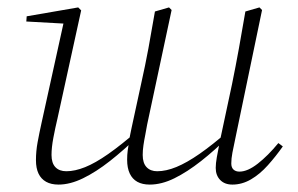

<svg xmlns="http://www.w3.org/2000/svg" viewBox="-20 -486 805 518"><path d="M138 12Q118 12 104.5 4.5Q91 -3 84 -17.5Q77 -32 77 -54Q77 -78 81.5 -102.5Q86 -127 92 -154L153 -431L159 -422L51 -428L52 -442L191 -466L199 -458L135 -166Q129 -141 124 -114.5Q119 -88 119 -68Q119 -46 129.5 -35Q140 -24 159 -24Q182 -24 209.5 -35Q237 -46 272 -70.5Q307 -95 352 -134L357 -118H352Q314 -81 276.5 -51.5Q239 -22 204 -5Q169 12 138 12ZM384 12Q364 12 350.5 4.5Q337 -3 330 -18Q323 -33 323 -55Q323 -68 324.5 -79.5Q326 -91 329 -105L328 -106Q330 -115 331.5 -124Q333 -133 335 -141L361 -261Q372 -310 380.5 -356Q389 -402 398 -455L436 -466L443 -459L377 -150Q375 -137 372 -122.5Q369 -108 367 -94Q365 -80 365 -68Q365 -46 375.5 -35Q386 -24 404 -24Q428 -24 456 -35.5Q484 -47 518.5 -71Q553 -95 598 -134L603 -118H597Q560 -81 522.5 -51.5Q485 -22 450.5 -5Q416 12 384 12ZM607 12Q586 12 574 -0.5Q562 -13 562 -33Q562 -45 565 -62Q568 -79 573 -104L574 -109L606 -259Q616 -308 624.5 -355Q633 -402 642 -455L680 -466L687 -459L615 -113Q610 -90 607 -74Q604 -58 604 -45Q604 -34 610 -28.5Q616 -23 626 -23Q648 -23 675.5 -44.5Q703 -66 731 -100L743 -91Q724 -64 702.5 -40Q681 -16 657 -2Q633 12 607 12Z"/></svg>

Font: Source Serif 4 48pt Light
Style: Italic
Weight: 300
Italic angle: -12°
Designer: Frank Grießhammer
Foundry: Adobe Systems Incorporated
Version: Version 4.004;hotconv 1.0.116;makeotfexe 2.5.65601